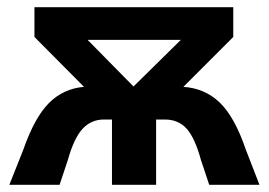

<svg xmlns="http://www.w3.org/2000/svg" viewBox="-20 -515 749 535"><path d="M703 0H563L540 -69Q523 -131 500 -156.5Q477 -182 439 -182H415V0H292V-182H270Q234 -182 210 -156Q186 -130 169 -69L146 0H6L45 -98Q76 -187 116 -227.5Q156 -268 214 -273L76 -412V-495H630V-412L491 -273Q551 -269 592.5 -229Q634 -189 665 -98ZM224 -404 352 -274 484 -404Z"/></svg>

Font: Montserrat Ace
Style: Bold
Weight: 700
Designer: Julieta Ulanovsky
Foundry: Julieta Ulanovsky
Version: Version 1